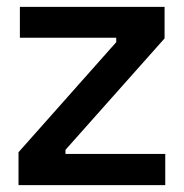

<svg xmlns="http://www.w3.org/2000/svg" viewBox="-20 -540 536 560"><path d="M34 0V-96L319 -417V-430H38V-520H460V-428L171 -103V-91H462V0Z"/></svg>

Font: Bricolage Grotesque 48pt Condensed ExtraBold Medium
Style: Regular
Weight: 500
Version: Version 1.000;gftools[0.9.30]